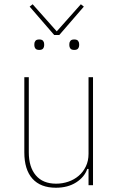

<svg xmlns="http://www.w3.org/2000/svg" viewBox="-20 -868 541 900"><path d="M395 -76H389Q376 -38 337 -13Q298 12 242 12Q170 12 132 -30.5Q94 -73 94 -154V-506H115V-154Q115 -85 148 -46Q181 -7 243 -7Q273 -7 300.5 -16.5Q328 -26 349 -44Q370 -62 382.5 -88Q395 -114 395 -147V-506H416V0H395ZM234 -704 119 -837 133 -848 246 -721 359 -848 373 -837 258 -704ZM164 -634Q151 -634 146 -640.5Q141 -647 141 -655V-662Q141 -670 146 -676.5Q151 -683 164 -683Q177 -683 182 -676.5Q187 -670 187 -662V-655Q187 -647 182 -640.5Q177 -634 164 -634ZM328 -634Q315 -634 310 -640.5Q305 -647 305 -655V-662Q305 -670 310 -676.5Q315 -683 328 -683Q341 -683 346 -676.5Q351 -670 351 -662V-655Q351 -647 346 -640.5Q341 -634 328 -634Z"/></svg>

Font: IBM Plex Sans Cond Thin
Style: Regular
Weight: 100
Width: 3
Designer: Mike Abbink, Paul van der Laan, Pieter van Rosmalen
Foundry: Bold Monday
Version: Version 1.3